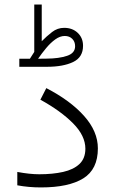

<svg xmlns="http://www.w3.org/2000/svg" viewBox="-20 -821 504 840"><path d="M110.8 -564Q115.2 -570.8 120.4 -579.1Q125.5 -587.4 129.9 -593.8V-801.3H162.6V-640.6Q184.1 -662.6 207.8 -680.9Q231.4 -699.2 260.7 -699.2Q296.9 -699.2 320.1 -677.2Q343.3 -655.3 343.3 -620.6Q343.3 -570.3 299.8 -549.6Q256.3 -528.8 185.5 -528.8H64.5V-564ZM185.1 -564.5Q237.8 -564.9 273.2 -576.7Q308.6 -588.4 308.6 -618.7Q308.6 -638.7 296.1 -651.1Q283.7 -663.6 263.2 -663.6Q242.7 -663.6 221.9 -648.7Q201.2 -633.8 182.1 -610.8Q163.1 -587.9 146.5 -564ZM151.9 -58.6Q210.4 -58.6 256.1 -68.8Q301.8 -79.1 327.6 -103.5Q353.5 -127.9 353.5 -170.4Q353.5 -227.1 299.6 -281.5Q245.6 -335.9 156.7 -384.8L182.6 -435.5Q287.6 -381.3 347.9 -313.7Q408.2 -246.1 408.2 -171.9Q408.2 -80.1 344.2 -40.5Q280.3 -1 159.2 -1Q105 -1 55.7 -10.3V-68.8Q109.9 -58.6 151.9 -58.6Z"/></svg>

Font: Vazirmatn UI NL ExtraLight
Style: Regular
Weight: 200
Designer: Saber Rastikerdar
Foundry: Saber Rastikerdar
Version: Version 33.003